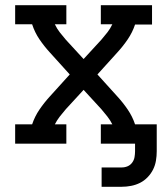

<svg xmlns="http://www.w3.org/2000/svg" viewBox="-20 -550 640 735"><path d="M369 165V91H446Q458 91 468.5 86.5Q479 82 486 72.5Q493 63 495 51.5Q497 40 497 29V0H366V-74H410Q402 -90 391 -104Q380 -118 368 -132L300 -206L232 -132Q220 -118 209 -104Q198 -90 190 -74H234V0H38V-74H103Q113 -104 131 -130.5Q149 -157 171 -181L247 -265L171 -349Q149 -373 131 -399.5Q113 -426 103 -457H38V-530H234V-457H190Q198 -440 209 -426Q220 -412 232 -398L300 -324L368 -398Q380 -412 391 -426Q402 -440 410 -457H366V-530H562V-456H497Q487 -426 469 -399.5Q451 -373 429 -349L353 -265L429 -181Q451 -157 469 -130.5Q487 -104 497 -74H580V29Q580 47 577 65Q574 83 566 99Q558 115 545 128.5Q532 142 516 150Q500 158 482 161.5Q464 165 446 165Z"/></svg>

Font: Iosevka Curly Slab Extended
Style: Regular
Weight: 400
Width: 7
Monospace: yes
Designer: Belleve Invis
Foundry: Belleve Invis
Version: Version 11.1.0; ttfautohint (v1.8.3)